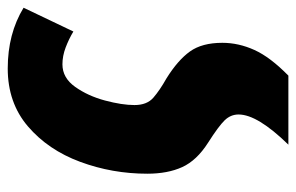

<svg xmlns="http://www.w3.org/2000/svg" viewBox="-158 -446 784 509"><g transform="rotate(-90 234.5 -191.0)"><path d="M289 181Q338 133 357 91Q376 49 376 6Q376 -48 353 -80Q330 -112 282 -142Q250 -160 230.5 -177Q211 -194 211 -227Q211 -260 223 -305Q235 -350 259 -384Q283 -418 319 -418Q341 -418 363.5 -409.5Q386 -401 406 -389L469 -521Q400 -563 308 -563Q217 -563 154.5 -509.5Q92 -456 60.5 -371Q29 -286 29 -193Q29 -139 46.5 -100.5Q64 -62 111 -32Q155 -4 170.5 12Q186 28 186 49Q186 99 106 181Z"/></g></svg>

Font: Noto Sans Display SemiCondensed Black
Style: Italic
Weight: 900
Width: 4
Designer: Monotype Design team
Foundry: Monotype Imaging Inc.
Version: 1.000